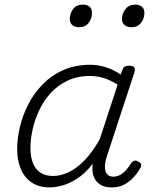

<svg xmlns="http://www.w3.org/2000/svg" viewBox="-20 -802 663 839"><path d="M197 17Q152 17 120 -3.5Q88 -24 71.5 -62Q55 -100 55 -151Q55 -196 67 -247Q79 -298 103.5 -346Q128 -394 166.5 -433.5Q205 -473 257 -496Q309 -519 375 -519Q409 -519 444.5 -507.5Q480 -496 507 -476L514 -494Q518 -506 524.5 -510.5Q531 -515 544 -515Q563 -515 567 -507.5Q571 -500 568 -488L446 -116Q438 -90 438.5 -70.5Q439 -51 448.5 -40.5Q458 -30 474 -30Q492 -30 506.5 -38.5Q521 -47 532.5 -60.5Q544 -74 553 -89Q557 -95 565 -99Q573 -103 584 -96Q596 -90 597 -82Q598 -74 592 -66Q581 -46 563.5 -27Q546 -8 523 4.5Q500 17 468 17Q447 17 431 11Q415 5 404 -7Q393 -19 388 -35Q383 -51 384 -72Q384 -76 384.5 -80Q385 -84 386 -87Q352 -44 317 -21.5Q282 1 251 9Q220 17 197 17ZM113 -155Q113 -118 123.5 -90.5Q134 -63 156 -48Q178 -33 212 -33Q245 -33 280 -49.5Q315 -66 349.5 -101.5Q384 -137 416 -194L494 -432Q459 -454 430 -462Q401 -470 373 -470Q318 -470 275 -449.5Q232 -429 201.5 -395.5Q171 -362 151.5 -320.5Q132 -279 122.5 -236Q113 -193 113 -155ZM325 -683Q307 -683 296 -692.5Q285 -702 285 -719Q285 -743 299.5 -762.5Q314 -782 342 -782Q360 -782 371 -773Q382 -764 382 -745Q382 -722 367.5 -702.5Q353 -683 325 -683ZM554 -683Q536 -683 524.5 -692.5Q513 -702 513 -719Q513 -743 528.5 -762.5Q544 -782 571 -782Q588 -782 599.5 -773Q611 -764 611 -745Q611 -722 596.5 -702.5Q582 -683 554 -683Z"/></svg>

Font: Playwrite RO ExtraLight
Style: Regular
Weight: 250
Version: Version 1.002